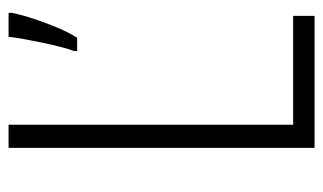

<svg xmlns="http://www.w3.org/2000/svg" viewBox="-173 -581 754 448"><g transform="rotate(-90 204.0 -357.0)"><path d="M83 0V-714H137V-50H391V0ZM398 -706Q393 -682 383.5 -653.5Q374 -625 363 -599Q352 -573 340 -554H309V-562Q313 -571 318 -590.5Q323 -610 328 -633.5Q333 -657 337 -679Q341 -701 342 -714H398Z"/></g></svg>

Font: Noto Sans Bengali Condensed Light
Style: Regular
Weight: 300
Width: 3
Designer: Jelle Bosma - Monotype Design Team
Foundry: Monotype Imaging Inc.
Version: Version 2.003